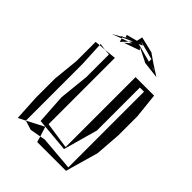

<svg xmlns="http://www.w3.org/2000/svg" viewBox="-175 -655 755 755"><g transform="rotate(45 202.5 -277.5)"><path d="M123 -429V-303L110 -178L118 -54L261 -41L301 -184V-423H324V-2L181 -14L160 -10L167 14H327L366 -123L374 -230V-336L363 -440H260V-51L150 -67L149 -69V-436L99 -431ZM51 -427V-320L40 -212V-105L46 1L76 -14V-329L71 -429ZM76 -14 147 -51 160 -10 115 -2ZM71 -434V-435L99 -431L71 -429ZM274 -526 235 -553 168 -569 163 -545 118 -533 122 -523 142 -533 111 -516V-519L106 -512L95 -506L104 -510L95 -506L74 -494L114 -509L112 -513L154 -532L142 -519L157 -525L132 -503L197 -526L190 -535L248 -506L318 -498L274 -526ZM193 -548 175 -555 254 -534V-520L177 -541ZM114 -509 142 -519 118 -494ZM292 -511 295 -509 269 -516ZM95 -506 88 -503Z"/></g></svg>

Font: Quebrada
Style: Regular
Weight: 400
Designer: deFharo
Foundry: deFharo
Version: Version 1.034 2012